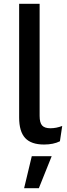

<svg xmlns="http://www.w3.org/2000/svg" viewBox="-20 -745 352 1003"><path d="M187 -725V-140Q187 -104 200 -89.5Q213 -75 243 -75Q274 -75 305 -87L293 -7Q259 10 210 10Q143 10 111.5 -24Q80 -58 80 -131V-725ZM250 71 183 238H106L146 71Z"/></svg>

Font: Elaine Sans Medium
Style: Regular
Weight: 500
Designer: Wei Huang
Foundry: Wei Huang
Version: Version 2.001;December 24, 2019;FontCreator 12.0.0.2547 64-b